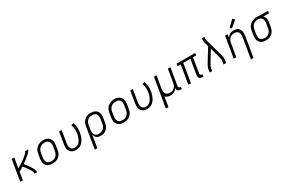

<svg xmlns="http://www.w3.org/2000/svg" viewBox="171 -2388 6269 4207"><g transform="rotate(-30 3305.0 -284.5)"><path d="M35 0 123 -530H188L146 -275Q158 -283 170.5 -290.5Q183 -298 195.5 -305.5Q208 -313 220.5 -321Q233 -329 245 -337Q257 -345 269.5 -353.5Q282 -362 294 -370Q306 -378 318 -387Q330 -396 341.5 -404.5Q353 -413 364.5 -422.5Q376 -432 387.5 -441.5Q399 -451 409.5 -461Q420 -471 430 -481.5Q440 -492 449.5 -504Q459 -516 461 -530H540Q537 -514 527 -500Q517 -486 505.5 -473Q494 -460 481.5 -448Q469 -436 456 -425Q443 -414 430 -403Q417 -392 403.5 -381.5Q390 -371 376.5 -360.5Q363 -350 349 -340Q335 -330 321 -320Q307 -310 293 -300Q304 -287 315 -273.5Q326 -260 336.5 -246.5Q347 -233 357.5 -219Q368 -205 378 -191Q388 -177 397.5 -162.5Q407 -148 416 -133Q425 -118 433 -102.5Q441 -87 447.5 -70.5Q454 -54 458.5 -36Q463 -18 460 0H395Q398 -17 394 -32.5Q390 -48 384 -62.5Q378 -77 370.5 -91Q363 -105 355 -118.5Q347 -132 338 -144.5Q329 -157 320 -170Q311 -183 301.5 -195Q292 -207 282.5 -219Q273 -231 263 -243Q253 -255 243 -267Q216 -249 188.5 -232Q161 -215 133 -199L100 0Z M851 8Q820 8 790.5 2Q761 -4 736 -18.5Q711 -33 693.5 -56.5Q676 -80 667.5 -108Q659 -136 659.5 -166.5Q660 -197 665 -228L683 -338Q688 -366 697.5 -393Q707 -420 723.5 -444Q740 -468 763.5 -487Q787 -506 814 -517.5Q841 -529 868.5 -535Q896 -541 924 -541Q955 -541 984.5 -533.5Q1014 -526 1039 -511.5Q1064 -497 1081.5 -474Q1099 -451 1107.5 -422.5Q1116 -394 1116 -363.5Q1116 -333 1110 -302L1092 -192Q1088 -164 1078 -137Q1068 -110 1051.5 -86Q1035 -62 1011.5 -43Q988 -24 961 -12.5Q934 -1 906 3.5Q878 8 851 8ZM852 -50Q873 -50 893.5 -53.5Q914 -57 933.5 -66Q953 -75 970 -90Q987 -105 999 -123Q1011 -141 1018 -161Q1025 -181 1028 -202L1047 -312Q1050 -333 1050.5 -354.5Q1051 -376 1046 -396Q1041 -416 1029.5 -433Q1018 -450 1001 -460.5Q984 -471 963 -475.5Q942 -480 921 -480Q900 -480 879.5 -476Q859 -472 840 -463Q821 -454 804 -439.5Q787 -425 775.5 -407Q764 -389 757 -369Q750 -349 747 -328L728 -218Q725 -197 724.5 -175.5Q724 -154 729 -134.5Q734 -115 745 -98Q756 -81 773 -70Q790 -59 810.5 -54.5Q831 -50 852 -50Z M1446 8Q1416 8 1387.5 1Q1359 -6 1336 -21.5Q1313 -37 1297 -60.5Q1281 -84 1274 -111Q1267 -138 1267.5 -168Q1268 -198 1273 -228L1323 -530H1388L1336 -218Q1333 -198 1332.5 -177.5Q1332 -157 1336 -138Q1340 -119 1349 -102Q1358 -85 1373 -73Q1388 -61 1407.5 -55.5Q1427 -50 1447 -50Q1474 -50 1501 -60Q1528 -70 1549.5 -89.5Q1571 -109 1586.5 -133.5Q1602 -158 1613 -184Q1624 -210 1631.5 -236.5Q1639 -263 1643 -290Q1653 -349 1648.5 -405.5Q1644 -462 1626 -516L1687 -534Q1707 -473 1712.5 -409.5Q1718 -346 1707 -281Q1701 -246 1691 -213Q1681 -180 1665.5 -147.5Q1650 -115 1628.5 -85.5Q1607 -56 1578 -33.5Q1549 -11 1514.5 -1.5Q1480 8 1446 8Z M1801 205 1891 -338Q1895 -365 1904.5 -391.5Q1914 -418 1930 -442Q1946 -466 1968.5 -485.5Q1991 -505 2017 -517Q2043 -529 2070.5 -533.5Q2098 -538 2125 -538Q2155 -538 2185 -532Q2215 -526 2239.5 -511Q2264 -496 2281.5 -473Q2299 -450 2307.5 -422Q2316 -394 2315.5 -363.5Q2315 -333 2310 -302L2292 -192Q2288 -166 2279.5 -140Q2271 -114 2256 -90Q2241 -66 2219.5 -46.5Q2198 -27 2173 -14.5Q2148 -2 2121.5 3Q2095 8 2068 8Q2040 8 2014 1.5Q1988 -5 1968 -21.5Q1948 -38 1936 -61Q1924 -84 1918 -109L1866 205ZM2053 -50Q2074 -50 2094.5 -53.5Q2115 -57 2134.5 -66.5Q2154 -76 2171 -90.5Q2188 -105 2199.5 -123Q2211 -141 2218 -161Q2225 -181 2228 -202L2247 -312Q2250 -333 2250.5 -354Q2251 -375 2246 -395Q2241 -415 2230 -432Q2219 -449 2202.5 -460Q2186 -471 2165.5 -475.5Q2145 -480 2124 -480Q2104 -480 2083.5 -476.5Q2063 -473 2044 -463.5Q2025 -454 2009 -439Q1993 -424 1982 -406Q1971 -388 1964.5 -368.5Q1958 -349 1955 -329L1938 -225Q1934 -204 1933 -182.5Q1932 -161 1936 -141Q1940 -121 1950 -103Q1960 -85 1975.5 -72.5Q1991 -60 2011.5 -55Q2032 -50 2053 -50Z M2651 8Q2620 8 2590.5 2Q2561 -4 2536 -18.5Q2511 -33 2493.5 -56.5Q2476 -80 2467.5 -108Q2459 -136 2459.5 -166.5Q2460 -197 2465 -228L2483 -338Q2488 -366 2497.5 -393Q2507 -420 2523.5 -444Q2540 -468 2563.5 -487Q2587 -506 2614 -517.5Q2641 -529 2668.5 -535Q2696 -541 2724 -541Q2755 -541 2784.5 -533.5Q2814 -526 2839 -511.5Q2864 -497 2881.5 -474Q2899 -451 2907.5 -422.5Q2916 -394 2916 -363.5Q2916 -333 2910 -302L2892 -192Q2888 -164 2878 -137Q2868 -110 2851.5 -86Q2835 -62 2811.5 -43Q2788 -24 2761 -12.5Q2734 -1 2706 3.5Q2678 8 2651 8ZM2652 -50Q2673 -50 2693.5 -53.5Q2714 -57 2733.5 -66Q2753 -75 2770 -90Q2787 -105 2799 -123Q2811 -141 2818 -161Q2825 -181 2828 -202L2847 -312Q2850 -333 2850.5 -354.5Q2851 -376 2846 -396Q2841 -416 2829.5 -433Q2818 -450 2801 -460.5Q2784 -471 2763 -475.5Q2742 -480 2721 -480Q2700 -480 2679.5 -476Q2659 -472 2640 -463Q2621 -454 2604 -439.5Q2587 -425 2575.5 -407Q2564 -389 2557 -369Q2550 -349 2547 -328L2528 -218Q2525 -197 2524.5 -175.5Q2524 -154 2529 -134.5Q2534 -115 2545 -98Q2556 -81 2573 -70Q2590 -59 2610.5 -54.5Q2631 -50 2652 -50Z M3246 8Q3216 8 3187.5 1Q3159 -6 3136 -21.5Q3113 -37 3097 -60.5Q3081 -84 3074 -111Q3067 -138 3067.5 -168Q3068 -198 3073 -228L3123 -530H3188L3136 -218Q3133 -198 3132.5 -177.5Q3132 -157 3136 -138Q3140 -119 3149 -102Q3158 -85 3173 -73Q3188 -61 3207.5 -55.5Q3227 -50 3247 -50Q3274 -50 3301 -60Q3328 -70 3349.5 -89.5Q3371 -109 3386.5 -133.5Q3402 -158 3413 -184Q3424 -210 3431.5 -236.5Q3439 -263 3443 -290Q3453 -349 3448.5 -405.5Q3444 -462 3426 -516L3487 -534Q3507 -473 3512.5 -409.5Q3518 -346 3507 -281Q3501 -246 3491 -213Q3481 -180 3465.5 -147.5Q3450 -115 3428.5 -85.5Q3407 -56 3378 -33.5Q3349 -11 3314.5 -1.5Q3280 8 3246 8Z M3601 205 3723 -530H3788L3736 -218Q3733 -198 3732.5 -177Q3732 -156 3736 -136.5Q3740 -117 3750 -100Q3760 -83 3775.5 -71.5Q3791 -60 3811 -55Q3831 -50 3852 -50Q3852 -50 3852.5 -50Q3853 -50 3853 -50Q3872 -50 3891.5 -53.5Q3911 -57 3930 -66Q3949 -75 3964.5 -89Q3980 -103 3991.5 -120Q4003 -137 4009.5 -156Q4016 -175 4019 -195L4075 -530H4140L4068 -94Q4067 -85 4068 -76.5Q4069 -68 4074.5 -61.5Q4080 -55 4088 -52.5Q4096 -50 4105 -50H4121V8H4095Q4075 8 4055.5 3Q4036 -2 4022.5 -15Q4009 -28 4004 -47.5Q3999 -67 4002 -87Q3989 -65 3970.5 -46Q3952 -27 3930 -14.5Q3908 -2 3883.5 3Q3859 8 3835 8Q3798 8 3764 -4Q3730 -16 3707 -42L3666 205Z M4642 8Q4621 8 4601 2.5Q4581 -3 4567 -17.5Q4553 -32 4549.5 -52.5Q4546 -73 4549 -94L4612 -472H4432L4354 0H4288L4366 -472H4287L4296 -530H4767L4757 -472H4677L4615 -94Q4613 -85 4614.5 -76.5Q4616 -68 4621 -61.5Q4626 -55 4634.5 -52.5Q4643 -50 4652 -50H4668V8Z M4826 0 4838 -74Q4841 -92 4848 -110.5Q4855 -129 4863 -146.5Q4871 -164 4881 -181.5Q4891 -199 4901 -216L5087 -518L5054 -633Q5048 -655 5048 -679Q5048 -703 5052 -728L5053 -735H5118L5117 -728Q5114 -708 5112.5 -687.5Q5111 -667 5116 -649L5240 -216Q5244 -199 5248 -181.5Q5252 -164 5254.5 -146.5Q5257 -129 5258 -110.5Q5259 -92 5255 -74L5243 0H5178L5190 -74Q5196 -106 5191 -138Q5186 -170 5177 -200L5109 -439L4956 -186Q4954 -182 4951 -177.5Q4948 -173 4946 -169Q4946 -169 4945.5 -169Q4945 -169 4945 -169V-168Q4931 -145 4919 -121.5Q4907 -98 4903 -74L4891 0Z M5753 205 5839 -312Q5842 -332 5842.5 -353Q5843 -374 5839 -393.5Q5835 -413 5825 -430Q5815 -447 5799.5 -458.5Q5784 -470 5764 -475Q5744 -480 5723 -480Q5723 -480 5723 -480Q5723 -480 5723 -480Q5703 -480 5683.5 -476.5Q5664 -473 5645.5 -464Q5627 -455 5611 -441Q5595 -427 5583.5 -410Q5572 -393 5565.5 -374Q5559 -355 5556 -335L5500 0H5435L5523 -530H5588L5574 -443Q5587 -465 5605 -484Q5623 -503 5645 -515.5Q5667 -528 5691.5 -533Q5716 -538 5740 -538Q5769 -538 5797 -531Q5825 -524 5847 -508Q5869 -492 5883 -468Q5897 -444 5903 -417Q5909 -390 5908 -360.5Q5907 -331 5902 -302L5818 205ZM5732 -591 5693 -629 5844 -774 5892 -726Z M6250 8Q6220 8 6190 2Q6160 -4 6135.5 -19Q6111 -34 6093.5 -57Q6076 -80 6067.5 -108Q6059 -136 6059.5 -166.5Q6060 -197 6065 -228L6083 -338Q6087 -365 6096.5 -391Q6106 -417 6122.5 -440.5Q6139 -464 6161.5 -483Q6184 -502 6210 -513.5Q6236 -525 6263 -531.5Q6290 -538 6317 -538Q6321 -538 6325 -538Q6329 -538 6333 -538L6610 -530L6601 -472L6454 -476Q6472 -462 6484 -442Q6496 -422 6502 -399Q6508 -376 6507.5 -351.5Q6507 -327 6502 -302L6484 -192Q6480 -165 6470.5 -138.5Q6461 -112 6445 -88Q6429 -64 6406.5 -44.5Q6384 -25 6358 -13Q6332 -1 6304.5 3.5Q6277 8 6250 8ZM6251 -50Q6271 -50 6291.5 -53.5Q6312 -57 6331 -66.5Q6350 -76 6366 -91Q6382 -106 6393 -124Q6404 -142 6410.5 -162Q6417 -182 6420 -202L6439 -312Q6442 -331 6443 -351Q6444 -371 6440 -390Q6436 -409 6427.5 -425.5Q6419 -442 6405 -454Q6391 -466 6372.5 -472.5Q6354 -479 6335 -480H6323Q6320 -480 6317.5 -480Q6315 -480 6312 -480Q6293 -480 6273 -475Q6253 -470 6234.5 -460.5Q6216 -451 6200.5 -436.5Q6185 -422 6174 -404.5Q6163 -387 6156.5 -367.5Q6150 -348 6147 -328L6128 -218Q6125 -197 6124.5 -176Q6124 -155 6129 -135Q6134 -115 6145 -98Q6156 -81 6172.5 -70Q6189 -59 6209.5 -54.5Q6230 -50 6251 -50Z"/></g></svg>

Font: Iosevka Curly Light Extended
Style: Italic
Weight: 300
Width: 7
Italic angle: -9°
Monospace: yes
Designer: Belleve Invis
Foundry: Belleve Invis
Version: Version 11.1.0; ttfautohint (v1.8.3)